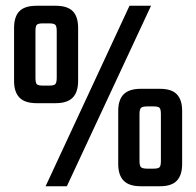

<svg xmlns="http://www.w3.org/2000/svg" viewBox="-20 -646 681 666"><path d="M251 -548.8V-365.2Q251 -326.7 232.2 -307.4Q213.4 -288.1 172.9 -288.1H106.9Q66.4 -288.1 47.6 -307.4Q28.8 -326.7 28.8 -365.2V-548.8Q28.8 -588.4 47.4 -607.2Q65.9 -626 106.9 -626H172.9Q213.9 -626 232.4 -607.2Q251 -588.4 251 -548.8ZM611.8 -261.2V-77.1Q611.8 -38.6 593.5 -19.3Q575.2 0 535.2 0H467.8Q427.7 0 408.9 -19.3Q390.1 -38.6 390.1 -77.1V-261.2Q390.1 -299.8 408.9 -318.8Q427.7 -337.9 467.8 -337.9H535.2Q575.2 -337.9 593.5 -318.8Q611.8 -299.8 611.8 -261.2ZM176.8 -377V-538.1Q176.8 -554.7 171.9 -559.8Q167 -564.9 150.9 -564.9H128.9Q112.3 -564.9 107.7 -560.1Q103 -555.2 103 -538.1V-377Q103 -359.4 107.4 -354.2Q111.8 -349.1 128.9 -349.1H150.9Q167 -349.1 171.9 -354.2Q176.8 -359.4 176.8 -377ZM538.1 -87.9V-250Q538.1 -267.1 533.4 -272Q528.8 -276.9 512.2 -276.9H491.2Q474.1 -276.9 469 -271.7Q463.9 -266.6 463.9 -250V-87.9Q463.9 -71.3 469 -66.2Q474.1 -61 491.2 -61H512.2Q528.8 -61 533.4 -65.9Q538.1 -70.8 538.1 -87.9ZM429.2 -626H503.9L211.9 0H138.2Z"/></svg>

Font: Teko
Style: Regular
Weight: 400
Designer: Manushi Parikh, Jonny Pinhorn
Foundry: Indian Type Foundry
Version: Version 2.000;PS 1.0;hotconv 1.0.79;makeotf.lib2.5.61930